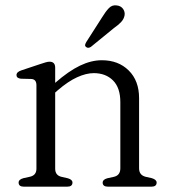

<svg xmlns="http://www.w3.org/2000/svg" viewBox="-20 -702 644 722"><path d="M187.5 -447.5V-390.5Q238.5 -435 280.8 -455.2Q323 -475.5 363 -475.5Q425 -475.5 464 -437Q503 -398.5 503 -333V-69Q503 -43 528.5 -37L551 -32Q569 -26.5 569 -15.5Q569 0 549 0H386.5Q366 0 366 -15.5Q366 -26.5 383 -31.5L408 -37Q432.5 -42.5 432.5 -69V-318Q432.5 -372 405 -399.5Q377.5 -427 332.5 -427Q304 -427 270 -411.5Q236 -396 196.5 -362L187.5 -354V-67.5Q187.5 -42.5 211.5 -37L235.5 -31.5Q252.5 -26.5 252.5 -15.5Q252.5 0 232.5 0H70Q50 0 50 -15.5Q50 -27 68 -32L93 -37.5Q117 -43 117 -67.5V-381.5Q117 -403.5 98.5 -405L58.5 -406Q42 -408 42 -419.5Q42 -431.5 60.5 -437.5L129.5 -460.5Q141.5 -464.5 150.5 -467.2Q159.5 -470 166 -470Q187.5 -470 187.5 -447.5ZM363 -635.5Q377 -658.5 389.5 -671.5Q402 -684.5 420 -681.5Q435 -679.5 442.8 -668.5Q450.5 -657.5 448.5 -644.5Q446 -630.5 435.5 -619.2Q425 -608 408.5 -596.5L321.5 -525.5Q310.5 -519 303.5 -525.5Q299 -529 300.2 -534Q301.5 -539 304.5 -544Z"/></svg>

Font: Fraunces 9pt Soft Light
Style: Regular
Weight: 300
Version: Version 1.000;[0bf87f6ff]